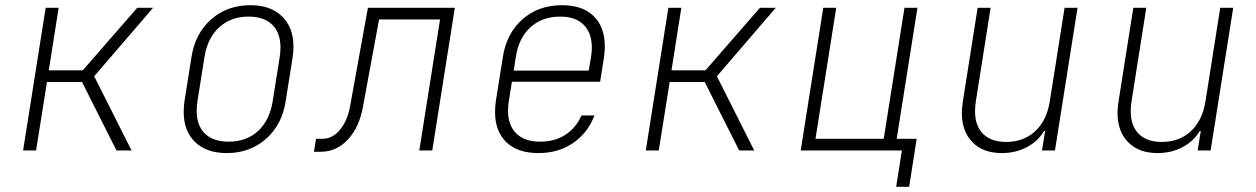

<svg xmlns="http://www.w3.org/2000/svg" viewBox="-20 -580 4840 740"><path d="M119 0H69L156 -550H206L168 -309H299L509 -550H570L343 -286L487 0H429L296 -264H161Z M688 -149Q688 -169 691 -190L718 -360Q732 -451 794 -505.5Q856 -560 945 -560Q1023 -560 1067 -517Q1111 -474 1111 -401Q1111 -381 1108 -360L1081 -190Q1067 -99 1005 -44.5Q943 10 854 10Q776 10 732 -32.5Q688 -75 688 -149ZM1031 -190 1058 -360Q1061 -380 1061 -397Q1061 -454 1029 -485Q997 -516 938 -516Q870 -516 825 -475Q780 -434 768 -360L741 -190Q738 -171 738 -153Q738 -96 770 -65Q802 -34 861 -34Q930 -34 974.5 -75Q1019 -116 1031 -190Z M1190 5 1198 -45H1223Q1261 -45 1290 -79.5Q1319 -114 1329 -169L1398 -550H1733L1646 0H1596L1676 -505H1441L1379 -169Q1365 -90 1321 -42.5Q1277 5 1215 5Z M2311 -402Q2311 -383 2308 -360L2293 -265H1953L1941 -190Q1938 -171 1938 -154Q1938 -97 1970 -65.5Q2002 -34 2062 -34Q2118 -34 2159 -60.5Q2200 -87 2221 -135H2271Q2246 -68 2189 -29Q2132 10 2055 10Q1975 10 1931.5 -32Q1888 -74 1888 -148Q1888 -168 1891 -190L1918 -360Q1932 -451 1993.5 -505.5Q2055 -560 2146 -560Q2225 -560 2268 -518Q2311 -476 2311 -402ZM1960 -308H2249L2258 -360Q2261 -380 2261 -396Q2261 -453 2229.5 -484.5Q2198 -516 2139 -516Q2069 -516 2024 -474.5Q1979 -433 1968 -360Z M2519 0H2469L2556 -550H2606L2568 -309H2699L2909 -550H2970L2743 -286L2887 0H2829L2696 -264H2561Z M3484 140H3434L3456 0H3066L3153 -550H3203L3123 -45H3386L3466 -550H3516L3436 -45H3513Z M4083 -550H4133L4046 0H3996L4008 -75H4004Q3980 -35 3937 -12.5Q3894 10 3841 10Q3769 10 3728 -32Q3687 -74 3687 -146Q3687 -159 3691 -189L3748 -550H3798L3741 -189Q3738 -170 3738 -151Q3738 -95 3769 -64Q3800 -33 3858 -33Q3925 -33 3969.5 -74Q4014 -115 4026 -189Z M4683 -550H4733L4646 0H4596L4608 -75H4604Q4580 -35 4537 -12.5Q4494 10 4441 10Q4369 10 4328 -32Q4287 -74 4287 -146Q4287 -159 4291 -189L4348 -550H4398L4341 -189Q4338 -170 4338 -151Q4338 -95 4369 -64Q4400 -33 4458 -33Q4525 -33 4569.5 -74Q4614 -115 4626 -189Z"/></svg>

Font: JetBrains Mono Extra Light
Style: Italic
Weight: 200
Italic angle: -9°
Monospace: yes
Designer: Philipp Nurullin, Konstantin Bulenkov
Foundry: JetBrains
Version: 2.002